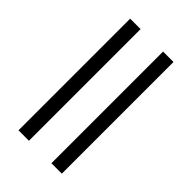

<svg xmlns="http://www.w3.org/2000/svg" viewBox="-12 -592 586 586"><g transform="rotate(-45 281.0 -298.5)"><path d="M40 -347V-392H522V-347ZM40 -205V-250H522V-205Z"/></g></svg>

Font: Turret Road Light
Style: Regular
Weight: 300
Designer: Noponies
Foundry: Noponies
Version: Version 1.001; ttfautohint (v1.8)